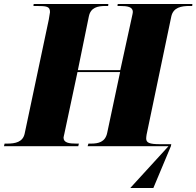

<svg xmlns="http://www.w3.org/2000/svg" viewBox="-45 -734 986 964"><path d="M609 210H725L813 0L815 -10H759C703 -10 689 -18 689 -39C689 -44 690 -51 691 -58L815 -651C825 -697 865 -704 907 -704H920L921 -714H546L545 -704H558C594 -704 622 -700 622 -674C622 -670 620 -661 616 -643L559 -382H346L401 -651C410 -697 446 -704 485 -704H498L499 -714H124L123 -704H136C190 -704 206 -702 206 -673C205 -664 203 -652 200 -636L79 -64C70 -20 31 -13 -9 -13H-22L-25 0H348L351 -13H338C302 -13 274 -17 274 -43C274 -47 277 -56 278 -62L344 -372H558L493 -66C483 -20 448 -13 412 -13H399L395 0H801Z"/></svg>

Font: Noto Serif Display Black
Style: Italic
Weight: 900
Italic angle: -12°
Designer: Monotype Design Team
Foundry: Monotype Imaging Inc.
Version: Version 2.009